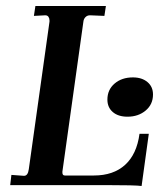

<svg xmlns="http://www.w3.org/2000/svg" viewBox="-20 -617 543 640"><path d="M330 0H14L18 -34L59 -31Q73 -30 76 -53L145 -545V-549Q145 -556 141.5 -561Q138 -566 131 -566L93 -564L98 -597H333L328 -564L280 -566Q271 -566 265 -560Q259 -554 258 -545L188 -45V-42Q188 -32 196 -32H293Q358 -32 397 -67.5Q436 -103 445 -171H476L452 3Q433 0 330 0ZM338 -285Q338 -318 362 -338.5Q386 -359 423 -359Q453 -359 471.5 -343.5Q490 -328 490 -302Q490 -269 465.5 -248.5Q441 -228 405 -228Q374 -228 356 -243.5Q338 -259 338 -285Z"/></svg>

Font: Unna Medium
Style: Italic
Weight: 500
Italic angle: -8.05°
Designer: Jorge de Buen Unna
Foundry: Omnibus-Type
Version: Version 2.008